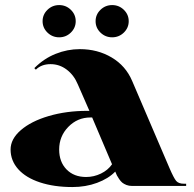

<svg xmlns="http://www.w3.org/2000/svg" viewBox="-20 -736 766 760"><path d="M167.8 -697.1Q187.1 -715.9 214.2 -715.9Q241.3 -715.9 260.5 -697.1Q279.7 -678.3 279.7 -652.1Q279.7 -625.9 260.5 -607.1Q241.3 -588.3 214.2 -588.3Q187.1 -588.3 167.8 -607.1Q148.6 -625.9 148.6 -652.1Q148.6 -678.3 167.8 -697.1ZM377.6 -697.1Q396.9 -715.9 424 -715.9Q451 -715.9 470.3 -697.1Q489.5 -678.3 489.5 -652.1Q489.5 -625.9 470.3 -607.1Q451 -588.3 424 -588.3Q396.9 -588.3 377.6 -607.1Q358.4 -625.9 358.4 -652.1Q358.4 -678.3 377.6 -697.1ZM333.9 -297.2 288 -402.1Q272.7 -438.8 244.1 -460.4Q215.5 -482.1 180.1 -482.1Q143.8 -482.1 121.9 -460.2L115.8 -466.3Q153.8 -504.4 200.4 -522.9Q246.9 -541.5 295.9 -541.5Q366.3 -541.5 422 -508.5Q477.7 -475.5 503.1 -415.6L651.2 -69.9Q667.8 -31.5 677.2 -20.1Q686.6 -8.7 708.5 -8.7H716.8V0H502.2Q490.4 0 480.3 -3.9Q470.3 -7.9 463.9 -13.1Q457.6 -18.4 451.7 -27.1Q445.8 -35.8 442.7 -41.7Q439.7 -47.6 436.2 -56.8Q409.1 -28.8 364.1 -12.2Q319.1 4.4 266.6 4.4Q194.1 4.4 138.3 -14Q82.6 -32.3 52.2 -66.2Q21.9 -100.1 21.9 -144.2Q21.9 -185.8 62.5 -220.9Q103.1 -256.1 172.9 -276.7Q242.6 -297.2 324.7 -297.2ZM423.5 -85.7 344.8 -271H337.8Q286.7 -271 250.4 -233.8Q214.2 -196.7 214.2 -144.2Q214.2 -95.3 243.4 -65.3Q272.7 -35.4 320.8 -35.4Q351.8 -35.4 379.6 -49Q407.3 -62.5 423.5 -85.7Z"/></svg>

Font: Wabroye
Style: Medium
Weight: 500
Designer: gluk
Foundry: gluk
Version: Version 0.14